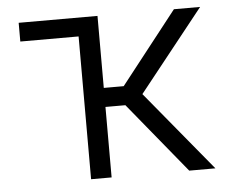

<svg xmlns="http://www.w3.org/2000/svg" viewBox="-44 -579 736 628"><g transform="rotate(-5 324.5 -265.0)"><path d="M297.9 -293.9H363.3L548.8 -530.3H634.8L421.9 -262.7L638.7 0H552.7L363.3 -231.4H297.9V0H230.5V-468.8H39.1V-530.3H297.9Z"/></g></svg>

Font: Pretendard GOV Light
Style: Regular
Weight: 300
Designer: Base glyphs from Inter by Rasmus Andersson; Hangeul glyphs from Noto Sans CJK(Source Han Sans) by Jang Soo-young and Kan
Foundry: Kil Hyung-jin
Version: Version 1.309